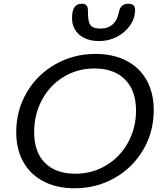

<svg xmlns="http://www.w3.org/2000/svg" viewBox="-20 -999 875 1029"><path d="M67 -291Q67 -407 123 -503Q179 -599 276.5 -654.5Q374 -710 492 -710Q587 -710 657.5 -673.5Q728 -637 766 -569Q804 -501 804 -409Q804 -293 748 -197Q692 -101 595 -45.5Q498 10 380 10Q285 10 214 -26.5Q143 -63 105 -131Q67 -199 67 -291ZM709 -407Q709 -514 650 -573Q591 -632 486 -632Q395 -632 321 -587Q247 -542 205 -464Q163 -386 163 -291Q163 -184 221 -126Q279 -68 384 -68Q475 -68 549.5 -113Q624 -158 666.5 -235.5Q709 -313 709 -407ZM366 -903Q366 -979 418 -979Q451 -979 451 -946Q451 -903 456.5 -882.5Q462 -862 476.5 -854Q491 -846 521 -846Q560 -846 585 -869.5Q610 -893 617 -933Q625 -979 668 -979Q704 -979 704 -946Q704 -902 677.5 -863.5Q651 -825 607 -802Q563 -779 512 -779Q444 -779 405 -813Q366 -847 366 -903Z"/></svg>

Font: Kodchasan Medium
Style: Italic
Weight: 500
Italic angle: -10°
Version: Version 1.000; ttfautohint (v1.6)